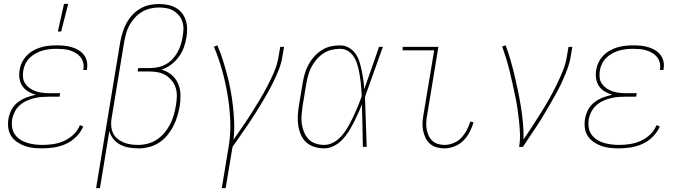

<svg xmlns="http://www.w3.org/2000/svg" viewBox="-20 -764 3540 999"><path d="M201 8Q177 8 153.5 5.5Q130 3 109 -4.5Q88 -12 69 -25Q50 -38 38 -56.5Q26 -75 23 -98.5Q20 -122 24 -146Q28 -170 40 -193Q52 -216 73 -232Q94 -248 118 -257Q142 -266 166 -271Q145 -277 126.5 -288Q108 -299 96.5 -316Q85 -333 81.5 -355Q78 -377 82 -399Q85 -420 94.5 -439.5Q104 -459 119.5 -475Q135 -491 154 -501.5Q173 -512 193.5 -518Q214 -524 234.5 -526Q255 -528 275 -528Q296 -528 315.5 -526Q335 -524 353.5 -518.5Q372 -513 388 -503.5Q404 -494 416 -479Q428 -464 432 -445Q436 -426 433 -406L432 -400H413L414 -405Q417 -422 412.5 -439Q408 -456 397.5 -468.5Q387 -481 373 -489Q359 -497 343 -502Q327 -507 309 -508.5Q291 -510 274 -510Q256 -510 237.5 -508Q219 -506 201.5 -501Q184 -496 166.5 -486.5Q149 -477 135 -463.5Q121 -450 112.5 -432.5Q104 -415 101 -397Q98 -378 100 -360Q102 -342 112 -328Q122 -314 136.5 -304Q151 -294 168 -288.5Q185 -283 203 -281Q221 -279 240 -279H293L290 -261H237Q217 -261 197 -259.5Q177 -258 157 -253Q137 -248 117.5 -239Q98 -230 82 -215.5Q66 -201 56.5 -182Q47 -163 43 -143Q40 -122 43 -101.5Q46 -81 57 -65Q68 -49 84.5 -38Q101 -27 120.5 -21Q140 -15 160.5 -12.5Q181 -10 202 -10Q230 -10 258.5 -14.5Q287 -19 314 -31Q341 -43 363 -64.5Q385 -86 396 -113L413 -106Q401 -77 377 -53Q353 -29 323.5 -15.5Q294 -2 262.5 3Q231 8 201 8ZM281 -600 313 -744H335L298 -600Z M480 215 606 -548Q611 -573 618.5 -597Q626 -621 638 -643.5Q650 -666 668 -685.5Q686 -705 708.5 -718.5Q731 -732 756 -737.5Q781 -743 806 -743Q829 -743 851 -739Q873 -735 892.5 -724.5Q912 -714 925.5 -697.5Q939 -681 946 -660Q953 -639 953.5 -616Q954 -593 950 -570Q946 -543 936.5 -517Q927 -491 910 -468Q893 -445 870 -427.5Q847 -410 820 -402Q849 -394 871.5 -375.5Q894 -357 906 -330.5Q918 -304 919 -273Q920 -242 915 -211Q910 -184 902 -157.5Q894 -131 881 -106Q868 -81 849.5 -59Q831 -37 807 -21.5Q783 -6 755.5 1Q728 8 702 8Q676 8 652 4Q628 0 606.5 -11Q585 -22 570 -40.5Q555 -59 549 -82L500 215ZM698 -10Q723 -10 748.5 -16.5Q774 -23 796 -37.5Q818 -52 835.5 -73Q853 -94 865 -117Q877 -140 884 -164.5Q891 -189 895 -214Q899 -237 900 -260Q901 -283 895 -304Q889 -325 875.5 -342.5Q862 -360 844 -371.5Q826 -383 804 -387.5Q782 -392 759 -392H696L699 -410H762Q782 -410 803 -414.5Q824 -419 843 -429.5Q862 -440 877.5 -456.5Q893 -473 903.5 -492Q914 -511 920.5 -531.5Q927 -552 930 -572Q934 -593 934.5 -613Q935 -633 929 -651.5Q923 -670 910.5 -684.5Q898 -699 882 -708.5Q866 -718 846 -721.5Q826 -725 806 -725Q784 -725 761 -719.5Q738 -714 717.5 -701.5Q697 -689 681 -671Q665 -653 653.5 -632.5Q642 -612 636 -589.5Q630 -567 626 -545L561 -151Q557 -131 558.5 -110.5Q560 -90 567.5 -73Q575 -56 589.5 -43.5Q604 -31 621.5 -23.5Q639 -16 658.5 -13Q678 -10 698 -10Z M1134 215 1170 -3Q1181 -71 1178 -138.5Q1175 -206 1164 -271Q1153 -336 1135.5 -399Q1118 -462 1093 -521L1111 -528Q1127 -491 1139.5 -451.5Q1152 -412 1162.5 -372Q1173 -332 1180.5 -291Q1188 -250 1192.5 -208Q1197 -166 1198.5 -123Q1200 -80 1195 -37Q1218 -71 1242 -105.5Q1266 -140 1288 -174.5Q1310 -209 1331.5 -245Q1353 -281 1372 -317.5Q1391 -354 1407 -391.5Q1423 -429 1429 -468L1438 -520H1458L1449 -468Q1444 -436 1432 -405Q1420 -374 1405.5 -344Q1391 -314 1374.5 -284.5Q1358 -255 1340.5 -226Q1323 -197 1305 -168.5Q1287 -140 1267.5 -111.5Q1248 -83 1228.5 -55.5Q1209 -28 1190 0L1154 215Z M1667 8Q1641 8 1616.5 0.5Q1592 -7 1574 -23Q1556 -39 1546 -62Q1536 -85 1532 -110Q1528 -135 1529.5 -161Q1531 -187 1535 -213L1555 -333Q1559 -357 1566 -381Q1573 -405 1585 -427.5Q1597 -450 1614.5 -469.5Q1632 -489 1654 -503Q1676 -517 1700.5 -522.5Q1725 -528 1749 -528Q1774 -528 1795 -516Q1816 -504 1829.5 -485Q1843 -466 1850 -443.5Q1857 -421 1862 -397Q1867 -373 1870.5 -349Q1874 -325 1875 -300Q1895 -355 1914 -410Q1933 -465 1952 -520H1972Q1948 -455 1925.5 -390Q1903 -325 1879 -260Q1882 -195 1883.5 -130Q1885 -65 1888 0H1868Q1867 -55 1866 -110.5Q1865 -166 1863 -222Q1854 -197 1843 -173Q1832 -149 1820 -125.5Q1808 -102 1793.5 -79Q1779 -56 1760.5 -36.5Q1742 -17 1717 -4.5Q1692 8 1667 8ZM1667 -10Q1687 -10 1707 -19Q1727 -28 1743 -42.5Q1759 -57 1771.5 -74.5Q1784 -92 1794.5 -110.5Q1805 -129 1814 -148Q1823 -167 1831.5 -186Q1840 -205 1847.5 -224.5Q1855 -244 1862 -263Q1861 -282 1860 -301Q1859 -320 1856.5 -339Q1854 -358 1851 -376.5Q1848 -395 1843.5 -413Q1839 -431 1832 -448Q1825 -465 1813.5 -479Q1802 -493 1785.5 -501.5Q1769 -510 1749 -510Q1727 -510 1704.5 -504.5Q1682 -499 1662.5 -486Q1643 -473 1627.5 -455Q1612 -437 1601 -416.5Q1590 -396 1584 -374Q1578 -352 1574 -330L1554 -210Q1551 -187 1549 -163.5Q1547 -140 1550.5 -118Q1554 -96 1562.5 -75.5Q1571 -55 1586 -39.5Q1601 -24 1622.5 -17Q1644 -10 1667 -10Z M2291 8Q2270 8 2250 2Q2230 -4 2216 -17Q2202 -30 2193.5 -48Q2185 -66 2181 -86.5Q2177 -107 2178.5 -128Q2180 -149 2184 -171L2239 -502H2075V-520H2261L2203 -168Q2199 -149 2198 -130.5Q2197 -112 2199.5 -94.5Q2202 -77 2209 -61Q2216 -45 2228 -33Q2240 -21 2257 -15.5Q2274 -10 2293 -10Q2316 -10 2339.5 -19.5Q2363 -29 2380 -47Q2397 -65 2408.5 -87Q2420 -109 2427 -132L2444 -127Q2436 -101 2423 -76Q2410 -51 2390 -31.5Q2370 -12 2343.5 -2Q2317 8 2291 8Z M2681 0Q2687 -35 2685.5 -69Q2684 -103 2680.5 -136Q2677 -169 2672 -202Q2667 -235 2660 -267.5Q2653 -300 2646 -332.5Q2639 -365 2631 -397Q2623 -429 2613.5 -460Q2604 -491 2593 -522L2611 -528Q2625 -490 2636.5 -450.5Q2648 -411 2657.5 -370.5Q2667 -330 2675.5 -289.5Q2684 -249 2690.5 -207.5Q2697 -166 2701 -124Q2705 -82 2704 -39Q2728 -73 2750 -107.5Q2772 -142 2794 -176.5Q2816 -211 2836 -246.5Q2856 -282 2874 -318.5Q2892 -355 2907.5 -392.5Q2923 -430 2929 -468L2938 -520H2958L2949 -468Q2944 -437 2932.5 -406Q2921 -375 2907.5 -345Q2894 -315 2878 -285.5Q2862 -256 2845 -227Q2828 -198 2811 -169Q2794 -140 2775.5 -112Q2757 -84 2738 -56Q2719 -28 2701 0Z M3201 8Q3177 8 3153.5 5.5Q3130 3 3109 -4.5Q3088 -12 3069 -25Q3050 -38 3038 -56.5Q3026 -75 3023 -98.5Q3020 -122 3024 -146Q3028 -170 3040 -193Q3052 -216 3073 -232Q3094 -248 3118 -257Q3142 -266 3166 -271Q3145 -277 3126.5 -288Q3108 -299 3096.5 -316Q3085 -333 3081.5 -355Q3078 -377 3082 -399Q3085 -420 3094.5 -439.5Q3104 -459 3119.5 -475Q3135 -491 3154 -501.5Q3173 -512 3193.5 -518Q3214 -524 3234.5 -526Q3255 -528 3275 -528Q3296 -528 3315.5 -526Q3335 -524 3353.5 -518.5Q3372 -513 3388 -503.5Q3404 -494 3416 -479Q3428 -464 3432 -445Q3436 -426 3433 -406L3432 -400H3413L3414 -405Q3417 -422 3412.5 -439Q3408 -456 3397.5 -468.5Q3387 -481 3373 -489Q3359 -497 3343 -502Q3327 -507 3309 -508.5Q3291 -510 3274 -510Q3256 -510 3237.5 -508Q3219 -506 3201.5 -501Q3184 -496 3166.5 -486.5Q3149 -477 3135 -463.5Q3121 -450 3112.5 -432.5Q3104 -415 3101 -397Q3098 -378 3100 -360Q3102 -342 3112 -328Q3122 -314 3136.5 -304Q3151 -294 3168 -288.5Q3185 -283 3203 -281Q3221 -279 3240 -279H3293L3290 -261H3237Q3217 -261 3197 -259.5Q3177 -258 3157 -253Q3137 -248 3117.5 -239Q3098 -230 3082 -215.5Q3066 -201 3056.5 -182Q3047 -163 3043 -143Q3040 -122 3043 -101.5Q3046 -81 3057 -65Q3068 -49 3084.5 -38Q3101 -27 3120.5 -21Q3140 -15 3160.5 -12.5Q3181 -10 3202 -10Q3230 -10 3258.5 -14.5Q3287 -19 3314 -31Q3341 -43 3363 -64.5Q3385 -86 3396 -113L3413 -106Q3401 -77 3377 -53Q3353 -29 3323.5 -15.5Q3294 -2 3262.5 3Q3231 8 3201 8Z"/></svg>

Font: Iosevka Term Curly Thin
Style: Italic
Weight: 100
Italic angle: -9°
Designer: Belleve Invis
Foundry: Belleve Invis
Version: Version 32.3.0